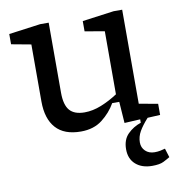

<svg xmlns="http://www.w3.org/2000/svg" viewBox="-82 -584 835 885"><g transform="rotate(-10 336.0 -141.5)"><path d="M468 8 461 -92H428Q404 -50 364 -19Q324 12 264 12Q186 12 147 -31.5Q108 -75 108 -156V-423L16 -440V-488L164 -508H204V-180Q204 -123 226 -97.5Q248 -72 296 -72Q334 -72 374 -88Q414 -104 452 -129V-424L360 -440V-488L508 -508H548V-68L636 -52V0L577 3Q550 33 536 57.5Q522 82 522 109Q522 133 538.5 149Q555 165 582 165Q596 165 608.5 162.5Q621 160 631 157L644 199Q631 207 613 216Q595 225 560 225Q512 225 483 199.5Q454 174 454 129Q454 84 480 58Q506 32 542 20V4Z"/></g></svg>

Font: Source Serif 4 Caption
Style: Regular
Weight: 400
Designer: Frank Grießhammer
Foundry: Adobe Systems Incorporated
Version: Version 4.004;hotconv 1.0.117;makeotfexe 2.5.65602